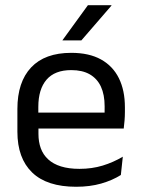

<svg xmlns="http://www.w3.org/2000/svg" viewBox="-20 -703 540 734"><path d="M271 11Q159.5 11 103 -43.5Q46.5 -98 46.5 -199.5V-286.5Q46.5 -389.5 99 -445.2Q151.5 -501 252.5 -501Q320.5 -501 366 -475.8Q411.5 -450.5 434.5 -404Q457.5 -357.5 457.5 -293V-275Q457.5 -259 456.2 -243Q455 -227 453 -211.5H378.5Q379.5 -235.5 379.8 -257Q380 -278.5 380 -296.5Q380 -341 365.8 -371.8Q351.5 -402.5 323.2 -418.8Q295 -435 252.5 -435Q189.5 -435 158 -398.5Q126.5 -362 126.5 -294V-247.5L127 -237.5V-191Q127 -160.5 136 -136Q145 -111.5 164.2 -93.8Q183.5 -76 213.2 -66.8Q243 -57.5 284 -57.5Q331.5 -57.5 372.5 -70Q413.5 -82.5 449.5 -104L442 -34Q409.5 -13.5 366.5 -1.2Q323.5 11 271 11ZM436 -211.5H89V-272.5H436ZM219 -549.5 316 -683H406V-681.5L291 -548.5H219Z"/></svg>

Font: Anek Malayalam Medium
Style: Regular
Weight: 400
Version: Version 1.003